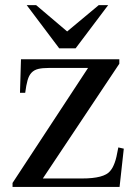

<svg xmlns="http://www.w3.org/2000/svg" viewBox="-20 -735 531 755"><path d="M450.2 0H29.3V-15.6L326.2 -467.8H171.9Q146.5 -467.8 130.4 -463.9Q114.3 -460 104 -449.2Q93.8 -438.5 88.4 -419.4Q83 -400.4 79.1 -370.1H58.6L62.5 -502H449.2V-484.4L148.4 -33.2H302.7Q389.6 -33.2 413.1 -62.5Q418.9 -69.3 422.9 -76.7Q426.8 -84 430.7 -94.2Q434.6 -104.5 438 -119.1Q441.4 -133.8 445.3 -155.3L466.8 -150.4ZM122.1 -714.8 244.1 -611.3 368.2 -714.8H405.3L277.3 -544.9H212.9L85 -714.8Z"/></svg>

Font: Jomolhari
Style: Regular
Weight: 400
Designer: Christopher J. Fynn
Foundry: Christopher  J.  Fynn (Karma Drubgy¸ Tenzin).
Version: Version alpha 0.003c 2006